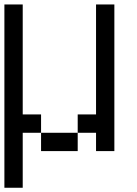

<svg xmlns="http://www.w3.org/2000/svg" viewBox="-20 -687 623 873"><path d="M0 166.7V-666.7H83.3V-166.7H166.7V-83.3H83.3V166.7ZM166.7 -83.3H333.3V0H166.7ZM333.3 -83.3V-166.7H416.7V-666.7H500V0H416.7V-83.3Z"/></svg>

Font: Galmuri11 Regular
Style: Regular
Weight: 400
Designer: Minseo Lee (Quiple)
Version: Version 2.356;hotconv 1.1.0;makeotfexe 2.6.0 DEVELOPMENT